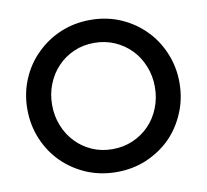

<svg xmlns="http://www.w3.org/2000/svg" viewBox="-80 -806 972 902"><g transform="rotate(-10 406.0 -355.0)"><path d="M406.2 -101.6Q458 -101.6 502.9 -121.1Q547.9 -140.6 581.1 -174.8Q614.3 -209 632.8 -255.9Q651.4 -301.8 651.4 -355.5Q651.4 -408.2 632.8 -454.1Q614.3 -501 581.1 -535.2Q547.9 -569.3 502.9 -588.9Q458 -608.4 406.2 -608.4Q352.5 -608.4 308.6 -588.9Q263.7 -569.3 231.4 -535.2Q198.2 -501 179.7 -454.1Q161.1 -408.2 161.1 -355.5Q161.1 -301.8 179.7 -255.9Q198.2 -209 231.4 -174.8Q263.7 -140.6 308.6 -121.1Q352.5 -101.6 406.2 -101.6ZM406.2 7.8Q331.1 7.8 264.6 -19.5Q198.2 -47.9 149.4 -95.7Q99.6 -144.5 71.3 -211.9Q43 -278.3 43 -355.5Q43 -431.6 71.3 -498Q99.6 -565.4 149.4 -613.3Q198.2 -662.1 264.6 -690.4Q331.1 -717.8 406.2 -717.8Q482.4 -717.8 547.9 -690.4Q614.3 -662.1 663.1 -613.3Q711.9 -565.4 740.2 -498Q768.6 -431.6 768.6 -355.5Q768.6 -278.3 740.2 -211.9Q711.9 -144.5 663.1 -95.7Q614.3 -47.9 547.9 -19.5Q482.4 7.8 406.2 7.8Z"/></g></svg>

Font: SSportsD
Style: Medium
Weight: 400
Designer: Swiss Typefaces
Version: Version 1.000